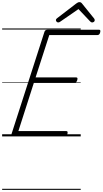

<svg xmlns="http://www.w3.org/2000/svg" viewBox="-20 -1276 959 1796"><path d="M111 0Q97 0 90.5 -5.5Q84 -11 88 -23L396 -979Q399 -988 406 -993Q413 -998 428 -998H905Q916 -998 918 -991.5Q920 -985 917 -973Q914 -960 907.5 -954Q901 -948 891 -948H441L313 -552H691Q702 -552 704 -546Q706 -540 703 -528Q699 -514 692.5 -508Q686 -502 677 -502H297L152 -50H598Q609 -50 611.5 -44Q614 -38 611 -25Q607 -12 600.5 -6Q594 0 584 0ZM524 -1066Q516 -1066 509.5 -1073Q503 -1080 503 -1087Q503 -1093 505.5 -1096.5Q508 -1100 512 -1104L693 -1243Q702 -1250 709 -1253Q716 -1256 724 -1256Q731 -1256 737 -1252.5Q743 -1249 748 -1242L861 -1102Q864 -1098 865 -1094Q866 -1090 866 -1086Q866 -1077 858 -1071.5Q850 -1066 842 -1066Q837 -1066 832 -1068.5Q827 -1071 823 -1076L714 -1191L546 -1075Q539 -1070 534.5 -1068Q530 -1066 524 -1066ZM0 490H735V500H0ZM0 -20H735V0H0ZM0 -505H735V-500H0ZM0 -1010H735V-1000H0Z"/></svg>

Font: Playwrite AU TAS Guides
Style: Regular
Weight: 400
Designer: Veronika Burian, José Scaglione
Foundry: TypeTogether
Version: Version 1.003